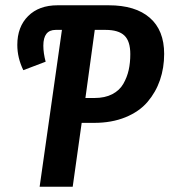

<svg xmlns="http://www.w3.org/2000/svg" viewBox="-20 -711 645 731"><path d="M394 -690.9Q495.6 -690.9 550.3 -643.3Q605 -595.7 605 -505.9Q605 -452.6 589.1 -406.2Q573.2 -359.9 541.7 -323Q510.3 -286.1 457.8 -264.6Q405.3 -243.2 337.9 -243.2H291L256.8 0H130.9L215.8 -597.2H191.9Q145 -597.2 145 -537.1Q145 -508.8 153.8 -476.1L68.8 -443.8Q45.9 -490.7 45.9 -540Q45.9 -608.9 87.2 -649.9Q128.4 -690.9 199.2 -690.9ZM339.8 -337.9Q379.4 -337.9 407.2 -352.3Q435.1 -366.7 449.5 -391.8Q463.9 -417 470 -444.6Q476.1 -472.2 476.1 -504.9Q476.1 -554.2 453.6 -575.7Q431.2 -597.2 381.8 -597.2H340.8L305.2 -337.9Z"/></svg>

Font: Fira Sans Compressed Medium
Style: Italic
Weight: 500
Width: 3
Italic angle: -8°
Designer: Carrois Corporate & Edenspiekermann AG
Foundry: Carrois Corporate GbR & Edenspiekermann AG
Version: Version 4.203;PS 004.203;hotconv 1.0.88;makeotf.lib2.5.64775